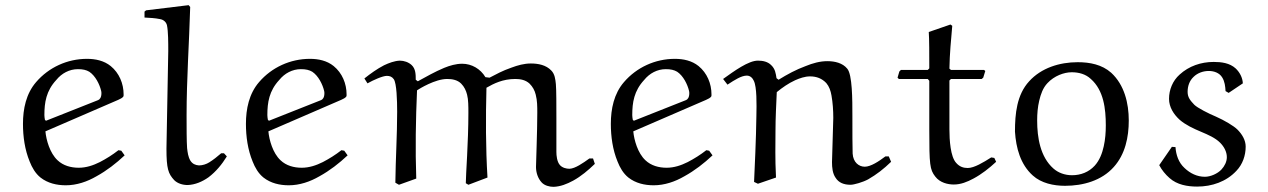

<svg xmlns="http://www.w3.org/2000/svg" viewBox="-20 -706 4915 744"><path d="M198 -396C219 -422 249 -438 282 -438C301 -438 314 -435 326 -428C350 -412 366 -379 372 -354C373 -351 373 -347 373 -344C373 -328 366 -320 360 -318L158 -238L154 -242C153 -248 152 -254 152 -260C152 -309 159 -354 198 -396ZM438 -319C445 -322 455 -327 458 -332C459 -333 459 -336 459 -340C459 -382 442 -423 409 -450C383 -471 350 -478 317 -478C241 -478 169 -445 120 -388C81 -343 69 -284 69 -226C69 -177 76 -126 95 -80C104 -57 117 -34 137 -18C165 4 200 12 235 12C277 12 318 -2 354 -23C394 -45 430 -73 463 -104L450 -122L439 -124C416 -106 392 -91 367 -78C341 -65 314 -56 285 -56C255 -56 225 -64 203 -85C173 -113 159 -164 156 -197Z M837 -112C822 -99 807 -87 791 -77C780 -70 765 -65 751 -65C737 -66 726 -71 718 -83C709 -98 707 -115 705 -132C703 -157 703 -217 703 -259C703 -399 713 -539 717 -679L711 -686L546 -666L540 -661V-638C560 -637 581 -636 600 -632C613 -630 624 -621 627 -608C632 -584 632 -541 632 -508L625 -130C625 -52 632 -33 655 -8C668 5 688 11 707 11C736 10 764 -2 788 -19C817 -41 840 -69 859 -100L848 -112Z M1062 -396C1083 -422 1113 -438 1146 -438C1165 -438 1178 -435 1190 -428C1214 -412 1230 -379 1236 -354C1237 -351 1237 -347 1237 -344C1237 -328 1230 -320 1224 -318L1022 -238L1018 -242C1017 -248 1016 -254 1016 -260C1016 -309 1023 -354 1062 -396ZM1302 -319C1309 -322 1319 -327 1322 -332C1323 -333 1323 -336 1323 -340C1323 -382 1306 -423 1273 -450C1247 -471 1214 -478 1181 -478C1105 -478 1033 -445 984 -388C945 -343 933 -284 933 -226C933 -177 940 -126 959 -80C968 -57 981 -34 1001 -18C1029 4 1064 12 1099 12C1141 12 1182 -2 1218 -23C1258 -45 1294 -73 1327 -104L1314 -122L1303 -124C1280 -106 1256 -91 1231 -78C1205 -65 1178 -56 1149 -56C1119 -56 1089 -64 1067 -85C1037 -113 1023 -164 1020 -197Z M1785 4 1795 10 1869 -18C1862 -133 1862 -251 1865 -366C1893 -382 1928 -400 1977 -400C1997 -400 2017 -396 2032 -382C2044 -370 2052 -356 2056 -339C2062 -316 2062 -293 2062 -269C2062 -195 2057 -75 2057 -59C2057 -38 2064 -15 2079 1C2090 13 2109 18 2125 18C2152 17 2177 7 2201 -6C2232 -23 2259 -46 2285 -71L2278 -92H2264C2239 -74 2209 -53 2187 -52C2174 -52 2159 -56 2150 -66C2138 -79 2136 -104 2136 -117V-248C2136 -292 2136 -360 2134 -380C2132 -399 2130 -419 2116 -433C2096 -454 2066 -460 2037 -460C2011 -460 1986 -453 1962 -444C1927 -432 1902 -418 1877 -405L1861 -407C1842 -439 1808 -459 1771 -459C1747 -459 1723 -452 1701 -443C1665 -428 1632 -409 1599 -391L1591 -397C1591 -417 1591 -439 1575 -454C1563 -465 1546 -471 1529 -471C1508 -470 1487 -462 1468 -453C1441 -439 1416 -421 1392 -402L1404 -383C1427 -396 1463 -412 1479 -412C1490 -412 1499 -409 1506 -399C1517 -383 1519 -317 1519 -273C1519 -182 1513 -90 1512 2L1526 10L1593 -14C1589 -127 1591 -243 1596 -356C1605 -362 1666 -400 1713 -400C1733 -400 1753 -396 1767 -382C1779 -370 1786 -355 1790 -339C1795 -320 1795 -293 1795 -269C1795 -155 1785 -28 1785 4Z M2476 -396C2497 -422 2527 -438 2560 -438C2579 -438 2592 -435 2604 -428C2628 -412 2644 -379 2650 -354C2651 -351 2651 -347 2651 -344C2651 -328 2644 -320 2638 -318L2436 -238L2432 -242C2431 -248 2430 -254 2430 -260C2430 -309 2437 -354 2476 -396ZM2716 -319C2723 -322 2733 -327 2736 -332C2737 -333 2737 -336 2737 -340C2737 -382 2720 -423 2687 -450C2661 -471 2628 -478 2595 -478C2519 -478 2447 -445 2398 -388C2359 -343 2347 -284 2347 -226C2347 -177 2354 -126 2373 -80C2382 -57 2395 -34 2415 -18C2443 4 2478 12 2513 12C2555 12 2596 -2 2632 -23C2672 -45 2708 -73 2741 -104L2728 -122L2717 -124C2694 -106 2670 -91 2645 -78C2619 -65 2592 -56 2563 -56C2533 -56 2503 -64 2481 -85C2451 -113 2437 -164 2434 -197Z M2987 -18C2983 -99 2985 -138 2985 -198C2985 -250 2988 -302 2990 -349C3012 -367 3035 -383 3061 -395C3079 -403 3099 -410 3119 -410C3144 -410 3165 -402 3182 -384C3193 -371 3199 -354 3202 -336C3207 -308 3209 -278 3209 -249L3204 -78C3204 -57 3206 -34 3218 -17C3230 2 3250 10 3276 10C3289 10 3324 0 3344 -11C3377 -30 3404 -51 3433 -79L3424 -100H3411C3386 -81 3354 -60 3331 -60C3308 -60 3286 -77 3284 -111C3283 -130 3283 -202 3283 -256C3283 -320 3283 -417 3263 -440C3245 -462 3215 -469 3186 -469C3157 -469 3129 -461 3102 -450C3064 -436 3031 -418 2997 -397L2989 -403C2986 -422 2984 -439 2968 -454C2955 -467 2936 -471 2918 -471C2881 -472 2824 -430 2782 -400L2799 -378C2828 -397 2853 -413 2874 -413C2887 -413 2896 -404 2901 -393C2913 -369 2912 -303 2911 -257C2910 -171 2904 -44 2902 -1L2917 6Z M3579 -582C3581 -556 3581 -492 3581 -441L3575 -435H3471L3465 -429L3458 -405L3463 -400H3575L3581 -393V-203C3581 -68 3583 -49 3604 -22C3622 2 3653 9 3676 9C3703 9 3728 -1 3752 -14C3784 -31 3813 -54 3840 -79L3833 -94L3821 -96C3791 -77 3755 -55 3730 -55C3713 -55 3698 -60 3685 -75C3663 -99 3659 -163 3659 -205V-394L3665 -400H3784L3790 -405L3798 -431L3793 -435H3665L3659 -440C3660 -498 3665 -549 3670 -606L3663 -611Z M4007 -316C4013 -341 4021 -365 4039 -384C4065 -412 4103 -426 4133 -426C4160 -426 4187 -419 4207 -400C4257 -356 4265 -284 4265 -220C4265 -193 4263 -166 4257 -139C4251 -112 4241 -85 4222 -64C4199 -39 4168 -27 4134 -27C4107 -27 4081 -36 4062 -53C4011 -98 3999 -173 3999 -239C3999 -265 4001 -291 4007 -316ZM4107 14C4177 14 4249 -6 4296 -59C4340 -108 4354 -174 4354 -239C4354 -306 4337 -377 4286 -424C4250 -456 4203 -465 4156 -465C4086 -465 4015 -443 3968 -391C3920 -339 3913 -265 3913 -196C3917 -133 3934 -69 3982 -26C4015 4 4063 14 4107 14Z M4796 -383C4795 -405 4784 -426 4768 -441C4745 -462 4713 -466 4683 -466C4634 -466 4587 -450 4551 -417C4524 -393 4510 -358 4510 -323C4510 -291 4528 -263 4551 -242C4574 -222 4604 -208 4635 -195C4661 -184 4689 -172 4708 -153C4723 -138 4734 -118 4734 -97C4734 -79 4725 -62 4713 -49C4698 -33 4671 -21 4649 -21C4619 -21 4592 -34 4570 -55C4547 -76 4537 -106 4535 -136L4521 -137L4472 -66C4482 -47 4496 -30 4512 -16C4541 10 4581 17 4619 17C4676 17 4732 -2 4771 -44C4795 -69 4807 -103 4807 -138C4807 -163 4793 -186 4775 -204C4761 -218 4724 -240 4692 -254C4663 -266 4620 -288 4608 -300C4593 -316 4582 -328 4582 -350C4582 -372 4589 -393 4605 -408C4620 -423 4642 -431 4664 -431C4684 -431 4705 -424 4716 -406C4726 -390 4728 -371 4729 -353L4741 -346Z"/></svg>

Font: Neo Euler
Style: Euler
Weight: 500
Designer: Hermann Zapf
Version: Version 000.002